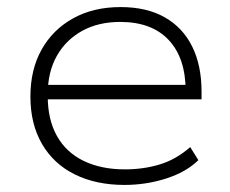

<svg xmlns="http://www.w3.org/2000/svg" viewBox="-20 -515 651 543"><path d="M332 8Q252 8 192 -21.5Q132 -51 99 -107.5Q66 -164 66 -242Q66 -318 97.5 -374.5Q129 -431 186.5 -463Q244 -495 321 -495Q395 -495 446 -466Q497 -437 523.5 -383.5Q550 -330 550 -256V-234H96V-275H527L505 -258Q505 -351 457 -402Q409 -453 320 -453Q258 -453 212 -427.5Q166 -402 140.5 -356.5Q115 -311 115 -249V-243Q115 -177 141 -130.5Q167 -84 216.5 -60Q266 -36 333 -36Q386 -36 432 -50Q478 -64 518 -99L541 -62Q506 -28 449.5 -10Q393 8 332 8Z"/></svg>

Font: Nunito Sans 10pt SemiExpanded ExtraLight
Style: Regular
Weight: 250
Width: 6
Designer: Vernon Adams
Foundry: Vernon Adams
Version: Version 3.101;gftools[0.9.27]